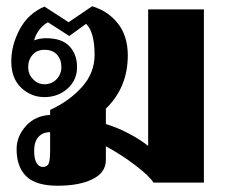

<svg xmlns="http://www.w3.org/2000/svg" viewBox="-20 -583 727 613"><path d="M33 -107Q33 -148 63 -181Q93 -214 140 -216V-232Q201 -260 241.5 -305Q282 -350 282 -408Q282 -480 255 -507L201 -468L133 -512Q114 -501 103 -484.5Q92 -468 89 -454Q106 -461 127 -461Q178 -461 202 -435Q226 -409 226 -369Q226 -327 195.5 -300Q165 -273 122 -273Q79 -273 47.5 -303Q16 -333 16 -387Q16 -439 43 -489.5Q70 -540 122 -562L199 -512L274 -563Q325 -548 356.5 -508Q388 -468 388 -406Q388 -304 318 -236V-187Q357 -175 393.5 -155.5Q430 -136 453 -117V-553H631V0H470Q457 -21 412.5 -55Q368 -89 318 -116V-72Q318 -32 275.5 -11Q233 10 164 10Q95 10 64 -20Q33 -50 33 -107ZM176 -369Q176 -393 162 -408.5Q148 -424 122 -424Q98 -424 84 -408Q70 -392 70 -369Q70 -346 85.5 -330Q101 -314 122 -314Q145 -314 160.5 -330Q176 -346 176 -369ZM140 -101V-161Q116 -161 102.5 -145.5Q89 -130 89 -102Q89 -76 96.5 -63Q104 -50 117 -50Q130 -50 135 -60Q140 -70 140 -101Z"/></svg>

Font: Taviraj
Style: Bold
Weight: 700
Designer: Katatrad Team
Foundry: CadsonDemak
Version: Version 1.001